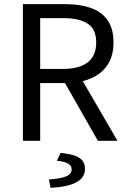

<svg xmlns="http://www.w3.org/2000/svg" viewBox="-20 -676 609 922"><path d="M90 0V-656H295Q362 -656 414 -638.5Q466 -621 495.5 -580.5Q525 -540 525 -472Q525 -406 495.5 -363Q466 -320 414 -298.5Q362 -277 295 -277H173V0ZM173 -345H283Q360 -345 401 -376.5Q442 -408 442 -472Q442 -536 401 -562.5Q360 -589 283 -589H173ZM450 0 279 -300 344 -344 544 0ZM223 226 215 186Q278 181 301 169.5Q324 158 324 138Q324 119 306 109Q288 99 253 96L271 58Q337 65 362.5 83Q388 101 388 135Q388 178 345.5 200Q303 222 223 226Z"/></svg>

Font: Source Sans 3
Style: Regular
Weight: 400
Designer: Paul D. Hunt
Foundry: Adobe
Version: Version 3.046;hotconv 1.0.118;makeotfexe 2.5.65603